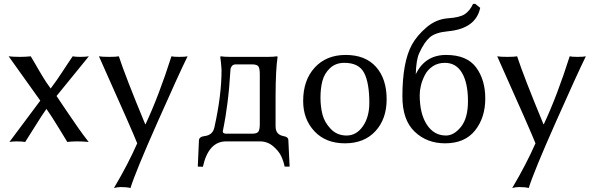

<svg xmlns="http://www.w3.org/2000/svg" viewBox="-20 -718 3023 975"><path d="M184.6 -207 23.9 -432.1Q45.9 -429.2 82 -429.2Q111.8 -429.2 136.2 -432.1Q144.5 -418.5 155.5 -399.4Q166.5 -380.4 175 -365.7Q183.6 -351.1 193.6 -334.2Q203.6 -317.4 214.6 -300.8Q225.6 -284.2 237.3 -268.6Q252 -287.6 267.3 -309.8Q282.7 -332 294.2 -349.6Q305.7 -367.2 321.5 -391.1Q337.4 -415 349.1 -432.1Q363.3 -429.2 386.2 -429.2Q414.1 -429.2 431.2 -432.1L267.1 -230.5Q281.7 -209 315.9 -158Q350.1 -106.9 376.5 -69.6Q402.8 -32.2 430.2 2.9Q403.3 0 373 0Q342.3 0 321.8 2.9Q316.4 -5.4 278.1 -68.6Q239.7 -131.8 215.8 -165Q193.4 -133.8 158 -76.4Q122.6 -19 107.9 2.9Q90.8 0 64 0Q43.9 0 27.8 2.9Z M482.4 -432.1Q496.6 -429.2 534.7 -429.2Q570.8 -429.2 583.5 -432.1Q616.7 -330.1 717.3 -87.4H719.2Q786.6 -231 850.6 -432.1Q860.4 -429.2 889.6 -429.2Q922.9 -429.2 932.6 -432.1Q889.6 -345.2 778.6 -94.7Q667.5 155.8 642.6 236.8Q625.5 231.9 593.8 231.9Q575.7 231.9 558.6 236.8Q630.4 115.7 676.8 9.8Q656.2 -43.9 482.4 -432.1Z M1111.3 -50.8Q1111.3 -38.6 1130.4 -39.1H1259.3Q1285.2 -39.1 1292.2 -49.6Q1299.3 -60.1 1299.3 -87.9V-341.8Q1299.3 -369.6 1292.5 -380.4Q1285.6 -391.1 1259.3 -391.1H1178.2Q1163.1 -391.1 1156.7 -381.6Q1150.4 -372.1 1150.4 -365.2Q1144.5 -265.1 1134.5 -190.7Q1124.5 -116.2 1117.9 -85Q1111.3 -53.7 1111.3 -50.8ZM1105 -364.3Q1102.5 -402.3 1098.6 -429.2L1100.6 -432.1Q1118.7 -429.2 1148.4 -429.2H1339.4Q1369.1 -429.2 1387.2 -432.1L1389.6 -429.2Q1379.9 -366.2 1379.4 -229V-76.2Q1379.4 -34.2 1419.4 -26.9Q1444.3 -22.9 1444.3 -5.9L1450.7 127.9H1425.3Q1420.4 102.1 1408.4 75.9Q1396.5 49.8 1367.4 24.9Q1338.4 0 1300.3 0H1128.4Q1038.6 0 1010.3 128.9L984.4 127.9L990.2 -4.9Q991.2 -23.9 1018.6 -26.9Q1059.6 -31.7 1068.4 -69.8Q1105.5 -235.4 1105 -364.3Z M1519.5 -205.1Q1519.5 -311 1578.4 -375Q1637.2 -439 1735.4 -439Q1835.4 -439 1889.4 -378.4Q1943.4 -317.9 1943.4 -213.9Q1943.4 -113.8 1886.5 -52Q1829.6 9.8 1731.4 9.8Q1634.3 9.8 1576.9 -51.3Q1519.5 -112.3 1519.5 -205.1ZM1728.5 -398.9Q1684.6 -398.9 1656 -372.1Q1627.4 -345.2 1617.4 -307.6Q1607.4 -270 1607.4 -222.2Q1607.4 -177.2 1617.4 -137.2Q1627.4 -97.2 1659.4 -63.5Q1691.4 -29.8 1740.2 -29.8Q1790 -29.8 1822.8 -76.9Q1855.5 -124 1855.5 -195.8Q1855.5 -296.9 1829.1 -347.9Q1802.7 -398.9 1728.5 -398.9Z M2023.4 -228Q2023.4 -403.8 2072.3 -492.2Q2097.2 -537.1 2145.3 -578.6Q2193.4 -620.1 2253.4 -625Q2313.5 -628.9 2339.4 -645.5Q2365.2 -662.1 2382.3 -698.2H2393.6L2418.5 -678.2Q2396.5 -572.3 2254.4 -559.1Q2191.4 -553.2 2162.8 -528.6Q2134.3 -503.9 2109.4 -449.2Q2093.3 -416 2091.3 -340.8Q2138.2 -439 2245.6 -439Q2350.6 -439 2397.5 -376Q2444.3 -313 2444.3 -217.8Q2444.3 -120.6 2392.3 -55.4Q2340.3 9.8 2240.2 9.8Q2147.5 9.8 2085.4 -49.6Q2023.4 -108.9 2023.4 -228ZM2239.3 -398.9Q2203.1 -398.9 2176.8 -380.9Q2150.4 -362.8 2137 -335.9Q2123.5 -309.1 2117.4 -283.4Q2111.3 -257.8 2111.3 -234.9Q2111.3 -140.6 2147.5 -85.2Q2183.6 -29.8 2244.6 -29.8Q2285.6 -29.8 2321 -74Q2356.4 -118.2 2356.4 -204.1Q2356.4 -295.9 2326.4 -347.4Q2296.4 -398.9 2239.3 -398.9Z M2504.9 -432.1Q2519 -429.2 2557.1 -429.2Q2593.3 -429.2 2606 -432.1Q2639.2 -330.1 2739.7 -87.4H2741.7Q2809.1 -231 2873 -432.1Q2882.8 -429.2 2912.1 -429.2Q2945.3 -429.2 2955.1 -432.1Q2912.1 -345.2 2801 -94.7Q2689.9 155.8 2665 236.8Q2647.9 231.9 2616.2 231.9Q2598.1 231.9 2581.1 236.8Q2652.8 115.7 2699.2 9.8Q2678.7 -43.9 2504.9 -432.1Z"/></svg>

Font: Biolilbert
Style: Regular
Weight: 400
Designer: Philipp H. Poll
Foundry: Philipp H. Poll
Version: Version 1.1.0